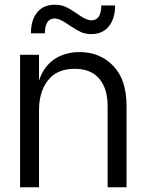

<svg xmlns="http://www.w3.org/2000/svg" viewBox="-20 -792 617 812"><path d="M64.9 -560.1H145V-451.2Q164.6 -510.7 209.7 -541.3Q254.9 -571.8 316.9 -571.8Q402.3 -571.8 458.7 -513.7Q515.1 -455.6 515.1 -345.2V0H435.1V-345.2Q435.1 -417 399.9 -459Q364.7 -501 295.9 -501Q221.7 -501 183.3 -452.9Q145 -404.8 145 -325.2V0H64.9ZM110.8 -650.9Q110.8 -707.5 137.2 -739.7Q163.6 -772 211.9 -772Q236.3 -772 254.4 -764.4Q272.5 -756.8 296.9 -740.2L314.9 -728Q346.7 -706.1 366.2 -706.1Q408.2 -706.1 408.2 -769H466.8Q466.8 -713.4 440.4 -680.7Q414.1 -647.9 366.2 -647.9Q341.8 -647.9 323.7 -655.8Q305.7 -663.6 280.8 -680.2L263.2 -691.9Q231.4 -713.9 211.9 -713.9Q169.9 -713.9 169.9 -650.9Z"/></svg>

Font: TASA Explorer
Style: Regular
Weight: 400
Designer: Weizhong Zhang
Foundry: Local Remote
Version: Version 1.000;Glyphs 3.1.2 (3151)